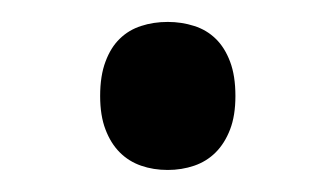

<svg xmlns="http://www.w3.org/2000/svg" viewBox="-20 -441 308 176"><path d="M71.8 -353Q71.8 -371.6 76.7 -384.5Q81.5 -397.5 89.8 -405.5Q98.1 -413.6 109.4 -417.2Q120.6 -420.9 133.8 -420.9Q146.5 -420.9 158 -417.2Q169.4 -413.6 177.7 -405.5Q186 -397.5 190.9 -384.5Q195.8 -371.6 195.8 -353Q195.8 -335 190.9 -322.3Q186 -309.6 177.7 -301.3Q169.4 -293 158 -289.1Q146.5 -285.2 133.8 -285.2Q120.6 -285.2 109.4 -289.1Q98.1 -293 89.8 -301.3Q81.5 -309.6 76.7 -322.3Q71.8 -335 71.8 -353Z"/></svg>

Font: Droid Sans
Style: Regular
Weight: 400
Version: Version 1.00 build 113